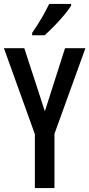

<svg xmlns="http://www.w3.org/2000/svg" viewBox="-20 -960 456 980"><path d="M209 -392 312 -714H416L258 -277V0H158V-275L0 -714H104ZM343 -931Q331 -911 307 -882.5Q283 -854 256 -826.5Q229 -799 208 -780H144V-792Q199 -872 231 -940H343Z"/></svg>

Font: Noto Sans Lao Looped ExtraCondensed Medium
Style: Regular
Weight: 500
Width: 2
Designer: Mark Frömberg, Ben Mitchell
Foundry: The Fontpad Ltd
Version: Version 1.002; ttfautohint (v1.8.4.7-5d5b)